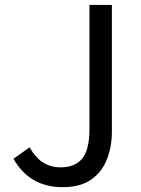

<svg xmlns="http://www.w3.org/2000/svg" viewBox="-20 -753 576 786"><path d="M236.8 13.2Q167.5 13.2 117.4 -16.4Q67.4 -45.9 35.2 -103L101.1 -149.9Q126 -106.4 157.2 -87.2Q188.5 -67.9 228 -67.9Q287.1 -67.9 316.7 -104.2Q346.2 -140.6 346.2 -224.1V-732.9H438V-214.8Q438 -151.9 417.5 -100.1Q397 -48.3 352.8 -17.6Q308.6 13.2 236.8 13.2Z"/></svg>

Font: `nÑOS CN Regular
Style: Regular
Weight: 400
Designer: Ryoko NISHIZUKA ¬âXZm¬º[P (kana & ideographs); Paul D. Hunt (Latin, Greek & Cyrillic); Wenlong ZHANG _ e¬á¬ü¬ô (bopomof
Foundry: Adobe Systems Incorporated
Version: Version 1.004;PS 1.004;hotconv 1.0.82;makeotf.lib2.5.63406